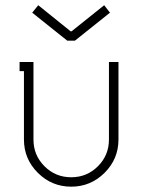

<svg xmlns="http://www.w3.org/2000/svg" viewBox="-20 -699 540 728"><path d="M251 -580.1 375 -679.2 397 -650.9 264.2 -544.9H234.9L102.1 -650.9L125 -679.2L248 -580.1ZM106.9 -169.9Q106.9 -110.4 148.7 -68.6Q190.4 -26.9 250 -26.9Q309.6 -26.9 351.3 -68.6Q393.1 -110.4 393.1 -169.9V-463.9H429.2V-169.9Q429.2 -96.2 376.5 -43.7Q323.7 8.8 250 8.8Q176.3 8.8 123.5 -43.7Q70.8 -96.2 70.8 -169.9V-429.2H54.2V-463.9H106.9Z"/></svg>

Font: RawengulkPcs
Style: Regular
Weight: 400
Version: Version 0.92